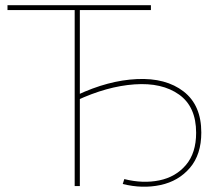

<svg xmlns="http://www.w3.org/2000/svg" viewBox="-20 -720 850 743"><path d="M269 -690 278 -681H9V-700H564V-681H280L289 -690V0H269ZM461 -27Q533 -9 596.5 -22Q660 -35 699.5 -81.5Q739 -128 739 -206Q739 -307 673 -354Q607 -401 500.5 -393.5Q394 -386 276 -331L278 -352Q399 -409 510.5 -414Q622 -419 690.5 -366Q759 -313 759 -207Q759 -122 715 -70.5Q671 -19 601 -4Q531 11 455 -8Z"/></svg>

Font: Montserrat
Style: Regular
Weight: 400
Designer: Julieta Ulanovsky
Foundry: Julieta Ulanovsky
Version: Version 8.000